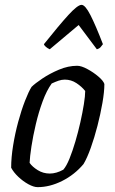

<svg xmlns="http://www.w3.org/2000/svg" viewBox="-20 -771 473 791"><path d="M135 0Q119 0 97 -12Q75 -24 55.5 -42.5Q36 -61 26 -80Q26 -122 34 -171.5Q42 -221 55 -269Q68 -317 83 -355.5Q98 -394 110 -413Q124 -427 154.5 -447.5Q185 -468 223 -484Q261 -500 298 -500Q315 -500 340 -486.5Q365 -473 385.5 -455.5Q406 -438 410 -425Q410 -393 402 -347Q394 -301 381.5 -252.5Q369 -204 354 -162Q339 -120 324 -95Q287 -51 236 -25.5Q185 0 135 0ZM185 -56Q212 -56 241 -72Q254 -87 266.5 -118Q279 -149 290.5 -188Q302 -227 311 -267Q320 -307 325.5 -341.5Q331 -376 331 -396Q317 -414 295 -428.5Q273 -443 247 -443Q234 -443 221 -438.5Q208 -434 193 -427Q172 -398 155.5 -353Q139 -308 127.5 -259Q116 -210 109.5 -167.5Q103 -125 102 -100Q113 -84 135.5 -70Q158 -56 185 -56ZM185 -568Q176 -572 169 -578Q162 -584 161 -589Q224 -668 262 -709.5Q300 -751 316 -751Q331 -751 352.5 -709Q374 -667 404 -589Q400 -584 395 -577.5Q390 -571 379 -568L304 -668Z"/></svg>

Font: Texturina 72pt 72pt Regular
Style: Italic
Weight: 400
Italic angle: -11°
Designer: Guillermo Torres Carreño
Foundry: Omnibus-Type
Version: Version 1.002; ttfautohint (v1.8.3)